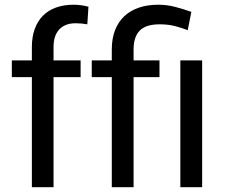

<svg xmlns="http://www.w3.org/2000/svg" viewBox="-20 -780 941 800"><path d="M112.8 0V-458.5H29.3V-528.3H112.8V-584Q112.8 -626.5 124.8 -659.4Q136.7 -692.4 159.2 -714.8Q181.6 -737.3 213.9 -748.8Q246.1 -760.3 286.6 -760.3Q317.9 -760.3 348.6 -752L343.8 -678.7Q333.5 -680.7 320.6 -681.9Q307.6 -683.1 294.9 -683.1Q251 -683.1 227.1 -657.5Q203.1 -631.8 203.1 -584V-528.3H315.9V-458.5H203.1V0ZM445.8 0V-458.5H362.3V-528.3H445.8V-574.2Q445.8 -619.1 459.2 -653.8Q472.7 -688.5 497.6 -712.2Q522.5 -735.8 558.3 -748Q594.2 -760.3 639.2 -760.3Q674.8 -760.3 708.3 -751.7Q741.7 -743.2 777.3 -730.5L762.2 -654.3Q740.2 -663.1 710.7 -670.9Q681.2 -678.7 646 -678.7Q587.9 -678.7 562.3 -652.6Q536.6 -626.5 536.6 -574.2V-528.3H644.5V-458.5H536.6V0ZM822.3 0H731.4V-528.3H822.3Z"/></svg>

Font: Nahid FD
Style: FD
Weight: 400
Foundry: DejaVu fonts team - Redesigned by Saber Rastikerdar
Version: Version 0.3.0